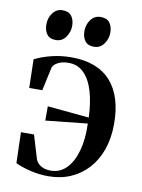

<svg xmlns="http://www.w3.org/2000/svg" viewBox="-83 -771 621 840"><g transform="rotate(10 228.0 -351.0)"><path d="M189.5 12Q149.5 12 110.2 2.5Q71 -7 43.5 -20L39.5 -157H97.5L129.5 -51Q132 -44 139.8 -35.2Q147.5 -26.5 161.8 -20.2Q176 -14 196.5 -14Q237 -14 265.8 -43Q294.5 -72 309 -124Q323.5 -176 321 -245L135.5 -225.5V-289L320.5 -271.5Q318 -337 303.5 -386.5Q289 -436 261.5 -464Q234 -492 192.5 -492Q166 -492 147.2 -482.8Q128.5 -473.5 122.5 -460L99.5 -354H41.5L38.5 -480.5Q70.5 -497 112.8 -507.5Q155 -518 201.5 -518Q259 -518 302.8 -501.2Q346.5 -484.5 375.8 -451.8Q405 -419 419.8 -371.8Q434.5 -324.5 434.5 -263.5Q434.5 -200 416.8 -149.2Q399 -98.5 366.2 -62.5Q333.5 -26.5 288.8 -7.2Q244 12 189.5 12ZM119 -580.5Q91.5 -580.5 79.2 -597.8Q67 -615 67 -641Q67 -670 83.5 -692Q100 -714 126.5 -714H127.5Q154.5 -714 167 -697Q179.5 -680 179.5 -653.5Q179.5 -626 163 -603.2Q146.5 -580.5 120 -580.5ZM288 -580.5Q261 -580.5 248.5 -597.8Q236 -615 236 -641Q236 -670 252.5 -692Q269 -714 296 -714H296.5Q324 -714 336.5 -697Q349 -680 349 -653.5Q349 -626 332.5 -603.2Q316 -580.5 289 -580.5Z"/></g></svg>

Font: Merriweather 144pt Medium
Style: Regular
Weight: 500
Version: Version 2.100